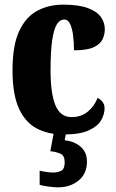

<svg xmlns="http://www.w3.org/2000/svg" viewBox="-20 -570 501 828"><path d="M254 10Q188 10 138.5 -16Q89 -42 61.5 -102.5Q34 -163 34 -266Q34 -375 63 -436.5Q92 -498 141.5 -524Q191 -550 252 -550Q320 -550 359.5 -535Q399 -520 415.5 -496Q432 -472 432 -444Q432 -423 423 -402Q414 -381 385.5 -367Q357 -353 299 -353Q299 -389 295 -419Q291 -449 282 -467.5Q273 -486 257 -486Q239 -486 226 -466.5Q213 -447 205.5 -399.5Q198 -352 198 -267Q198 -167 219 -116Q240 -65 289 -65Q330 -65 358.5 -88.5Q387 -112 401 -148Q414 -141 422.5 -130Q431 -119 431 -103Q431 -78 416.5 -52Q402 -26 363.5 -8Q325 10 254 10ZM229 238Q217 238 192 235Q167 232 151 227V166Q185 174 208 174Q232 174 245.5 165.5Q259 157 259 130Q259 101 241 93Q223 85 197 82L214 -9H267L259 35Q300 39 327.5 62.5Q355 86 355 127Q355 179 319 208.5Q283 238 229 238Z"/></svg>

Font: Noto Serif Bengali ExtraCondensed Black
Style: Regular
Weight: 900
Width: 2
Designer: Juan Bruce, Universal Thirst, Indian Type Foundry and the Monotype Design Team.
Foundry: Monotype Imaging Inc.
Version: Version 2.003; ttfautohint (v1.8.4.7-5d5b)